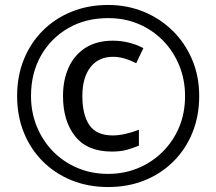

<svg xmlns="http://www.w3.org/2000/svg" viewBox="-20 -744 872 774"><path d="M416 10Q336 10 269 -17Q202 -44 152.5 -93.5Q103 -143 76 -210Q49 -277 49 -357Q49 -437 76 -504Q103 -571 152.5 -620.5Q202 -670 269 -697Q336 -724 416 -724Q492 -724 558.5 -697Q625 -670 675.5 -620.5Q726 -571 754.5 -504Q783 -437 783 -357Q783 -277 756 -210Q729 -143 679.5 -93.5Q630 -44 563 -17Q496 10 416 10ZM416 -43Q480 -43 536 -66Q592 -89 635 -131.5Q678 -174 702 -231Q726 -288 726 -357Q726 -422 703 -479Q680 -536 638.5 -579Q597 -622 540.5 -646.5Q484 -671 416 -671Q325 -671 255 -630.5Q185 -590 145 -519.5Q105 -449 105 -357Q105 -292 128 -235Q151 -178 192.5 -135Q234 -92 291 -67.5Q348 -43 416 -43ZM431 -133Q332 -133 283 -194.5Q234 -256 234 -357Q234 -422 257 -472.5Q280 -523 325 -551.5Q370 -580 435 -580Q500 -580 558 -550L529 -489Q479 -515 436 -515Q377 -515 344.5 -473Q312 -431 312 -357Q312 -281 340.5 -239.5Q369 -198 435 -198Q458 -198 486.5 -204.5Q515 -211 540 -221V-157Q516 -147 491 -140Q466 -133 431 -133Z"/></svg>

Font: Noto IKEA Arabic
Style: Regular
Weight: 400
Designer: Monotype Design Team
Foundry: Monotype Imaging Inc.
Version: Version 1.200